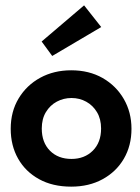

<svg xmlns="http://www.w3.org/2000/svg" viewBox="-20 -685 523 717"><path d="M246 12Q176.5 12 125.8 -16Q75 -44 47.5 -92.8Q20 -141.5 20 -204Q20 -268.5 49.8 -317.8Q79.5 -367 130.5 -394.8Q181.5 -422.5 246 -422.5Q312.5 -422.5 363 -393.8Q413.5 -365 442.2 -315.5Q471 -266 471 -204Q471 -141 442.5 -92.2Q414 -43.5 363.2 -15.8Q312.5 12 246 12ZM247 -91.5Q295.5 -91.5 326.5 -122.2Q357.5 -153 357.5 -205Q357.5 -240.5 342.2 -266Q327 -291.5 302 -305.2Q277 -319 247 -319Q217.5 -319 192.2 -305.5Q167 -292 151.5 -266.5Q136 -241 136 -205Q136 -153 166.5 -122.2Q197 -91.5 247 -91.5ZM175 -476 135.5 -530 294 -665 358 -584Z"/></svg>

Font: Lucymar Sans SemiBold
Style: Regular
Weight: 600
Foundry: The League of Moveable Type (original font) / Main changes by Cristiano Sobral with portions from Mirco Monsees
Version: Version 2.001;August 30, 2020;FontCreator 13.0.0.2681 64-bit